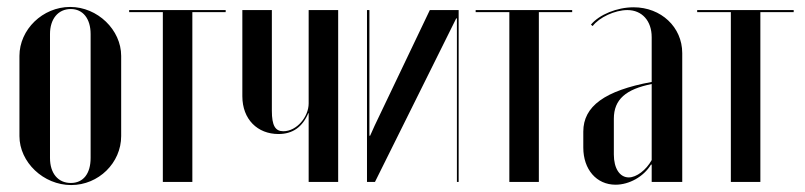

<svg xmlns="http://www.w3.org/2000/svg" viewBox="-20 -524 2320 553"><path d="M182 -504C103 -504 36 -439 36 -363V-132C36 -57 105 9 185 9C264 9 329 -55 329 -132V-363C329 -438 261 -504 182 -504ZM184 -498C219 -498 241 -470 241 -426V-69C241 -24 220 3 184 3C147 3 124 -25 124 -69V-426C124 -469 147 -498 184 -498Z M630 -495H352V-489H449V0H534V-489H630Z M868 -198H869V0H954V-495H869V-226C869 -188 835 -146 796 -146C773 -146 763 -162 763 -205V-495H678V-247C678 -180 722 -138 782 -138C823 -138 851 -158 868 -198Z M1218 -495 1059 -162 1046 -133H1044V-495H1037V0H1060L1294 -471H1296V0H1301V-495Z M1628 -495H1350V-489H1447V0H1532V-489H1628Z M1660 -99C1660 -36 1698 8 1753 8C1792 8 1834 -15 1855 -50H1857V0H1945V-371C1945 -446 1884 -503 1805 -503C1757 -503 1706 -482 1682 -453L1687 -449C1706 -474 1751 -495 1787 -495C1829 -495 1857 -464 1857 -417V-288C1722 -263 1660 -218 1660 -145ZM1791 -13C1765 -13 1748 -39 1748 -79V-182C1748 -238 1783 -267 1857 -282V-63C1841 -34 1813 -13 1791 -13Z M2266 -495H1988V-489H2085V0H2170V-489H2266Z"/></svg>

Font: Moniqa SemBd Display
Style: Regular
Weight: 600
Designer: Rajesh Rajput
Foundry: Rajesh Rajput
Version: Version 1.000